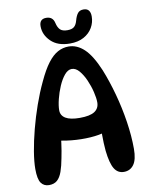

<svg xmlns="http://www.w3.org/2000/svg" viewBox="-100 -999 823 1076"><g transform="rotate(-10 312.0 -461.0)"><path d="M91 7Q62 7 46 -15Q30 -37 30 -95Q30 -136 39.5 -193.5Q49 -251 66 -316.5Q83 -382 106 -447.5Q129 -513 156 -570Q186 -635 214 -671.5Q242 -708 271 -723.5Q300 -739 332 -739Q380 -739 420.5 -701Q461 -663 498 -575Q525 -508 547 -428Q569 -348 581.5 -266Q594 -184 594 -111Q594 -50 573.5 -21.5Q553 7 517 7Q482 7 463 -24Q444 -55 436 -127Q432 -171 432 -218.5Q432 -266 436 -309L453 -232Q418 -220 365.5 -216.5Q313 -213 256.5 -218.5Q200 -224 151 -239L204 -307Q205 -259 199 -213.5Q193 -168 185 -130Q177 -86 166 -55Q155 -24 137.5 -8.5Q120 7 91 7ZM326 -334Q384 -334 410.5 -351.5Q437 -369 437 -403Q437 -427 428.5 -462.5Q420 -498 405 -532Q390 -566 370.5 -589Q351 -612 328 -612Q306 -612 286.5 -588.5Q267 -565 252 -530Q237 -495 228 -458.5Q219 -422 219 -396Q219 -366 245.5 -350Q272 -334 326 -334ZM344 -754Q275 -754 236.5 -791.5Q198 -829 198 -878Q198 -919 237 -919Q275 -919 283 -881Q289 -855 302 -842.5Q315 -830 343 -830Q369 -830 381.5 -841Q394 -852 400 -875Q407 -901 418 -915Q429 -929 451 -929Q471 -929 480.5 -917Q490 -905 490 -883Q490 -849 473 -819.5Q456 -790 423.5 -772Q391 -754 344 -754Z"/></g></svg>

Font: DynaPuff
Style: Regular
Weight: 400
Designer: Toshi Omagari, Jennifer Daniel
Foundry: Google Fonts
Version: Version 2.000